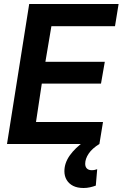

<svg xmlns="http://www.w3.org/2000/svg" viewBox="-20 -720 613 960"><path d="M15 0 126 -700H573L555 -589H237L207 -411H504L485 -302H189L160 -110H495L477 0ZM403 -14 477 0Q441 22 423.5 48Q406 74 406 99Q406 114 414.5 122.5Q423 131 439 131Q447 131 453.5 129.5Q460 128 466 126L459 208Q446 213 430 216.5Q414 220 398 220Q367 220 346 209.5Q325 199 313.5 180Q302 161 302 136Q302 95 329 57Q356 19 403 -14Z"/></svg>

Font: Georama ExtraCondensed Thin SemiBold
Style: Italic
Weight: 600
Italic angle: -9°
Version: Version 1.001